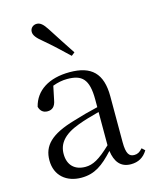

<svg xmlns="http://www.w3.org/2000/svg" viewBox="-123 -900 803 998"><g transform="rotate(-15 278.5 -401.5)"><path d="M323 -624C292 -672 259 -720 226 -773C205 -806 190 -818 171 -818C153 -818 136 -805 136 -784C136 -766 149 -749 180 -724C224 -687 264 -649 305 -610ZM457 14C496 14 526 -2 547 -37L531 -52C515 -34 503 -28 486 -28C459 -28 444 -45 444 -108V-355C444 -479 388 -531 272 -531C159 -531 85 -482 65 -400C71 -377 86 -364 109 -364C134 -364 151 -377 157 -413L172 -485C199 -495 224 -500 250 -500C329 -500 364 -470 364 -359V-318C320 -308 273 -295 231 -282C99 -244 52 -193 52 -115C52 -32 111 15 190 15C262 15 307 -18 366 -82C374 -22 402 14 457 14ZM364 -113C301 -53 265 -34 225 -34C169 -34 132 -66 132 -128C132 -183 165 -226 249 -257C283 -270 323 -281 364 -292Z"/></g></svg>

Font: Harano Aji Mincho
Style: Regular
Weight: 400
Foundry: Masamichi Hosoda
Version: HaranoAjiMincho-Regular version 20230610;ttx 4.39.4